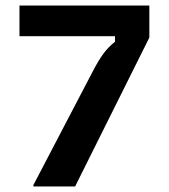

<svg xmlns="http://www.w3.org/2000/svg" viewBox="-20 -670 607 690"><path d="M250 0H100V-5L313.3 -413.3Q335 -455 352.5 -478.3Q370 -501.7 393.3 -520V-540H50V-650H516.7V-535Z"/></svg>

Font: Familjen Grotesk Variable
Style: Regular
Weight: 400
Designer: Anders Wikstroem, Jonas Baeckman, Matilda Gysing, Kristian Moeller
Foundry: Familjen STHLM AB
Version: Version 2.000